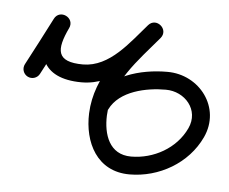

<svg xmlns="http://www.w3.org/2000/svg" viewBox="-34 -320 447 375"><g transform="rotate(5 189.5 -132.0)"><path d="M17.2 -155.5C25.7 -151 36.3 -154.3 40.8 -162.8C57.3 -193.9 73.6 -225.2 89.6 -256.5C94.8 -266.8 89.4 -275.8 81.5 -279.7C73.6 -283.6 63.1 -282.4 58.2 -272C26.6 -205.4 42.9 -153.7 123 -153.5C123 -153.5 123 -153.5 123 -153.5C123 -153.5 123.1 -153.5 123.1 -153.5C189 -153.7 229.4 -207.8 269.1 -252.9C276.7 -261.5 273.8 -271.7 267.1 -277.4C260.4 -283.2 250 -284.6 242.6 -275.7C197.7 -222.3 146.2 -168.9 143.1 -94.7C143.1 -94.7 143.1 -94.7 143.1 -94.7C143.1 -94.7 143.1 -94.7 143.1 -94.7C140.9 -37.7 168 17.5 232 17.5C289.7 17.5 346 -14.6 370.7 -67.6C398.6 -127.6 351.6 -188.7 288.4 -188.5C288.4 -188.5 288.4 -188.5 288.4 -188.5C288.4 -188.5 288.4 -188.5 288.4 -188.5C236.4 -188.6 172.9 -171.5 148.3 -120.6C144 -111.9 147.7 -101.5 156.4 -97.3C165.1 -93 175.5 -96.7 179.7 -105.4C179.7 -105.4 179.7 -105.4 179.7 -105.4C198 -143.1 250.8 -153.6 288.4 -153.5C288.4 -153.5 288.4 -153.5 288.4 -153.5C288.4 -153.5 288.4 -153.5 288.4 -153.5C326 -153.6 356.2 -119.4 338.9 -82.4C320 -41.7 276.1 -17.5 232 -17.5C189 -17.5 176.7 -56.7 178.1 -93.3C178.1 -93.3 178.1 -93.3 178.1 -93.3C178.1 -93.3 178.1 -93.3 178.1 -93.3C180.7 -157.9 230.2 -206.6 269.4 -253.2C276.8 -262.1 274 -272.1 267.4 -277.7C260.8 -283.4 250.5 -284.7 242.9 -276.1C211.3 -240.3 175.5 -188.7 122.9 -188.5C122.9 -188.5 123 -188.5 123 -188.5C123 -188.5 123 -188.5 123 -188.5C69.6 -188.6 69 -213.1 89.8 -257C94.7 -267.4 89.5 -276.4 81.7 -280.2C74 -284 63.6 -282.7 58.4 -272.4C42.5 -241.2 26.3 -210.2 9.9 -179.2C5.4 -170.6 8.6 -160 17.2 -155.5Z"/></g></svg>

Font: FRB American Cursive Guidelines
Style: Italic
Weight: 400
Italic angle: -25°
Version: Version 2.0;Modular Font Editor K font №1